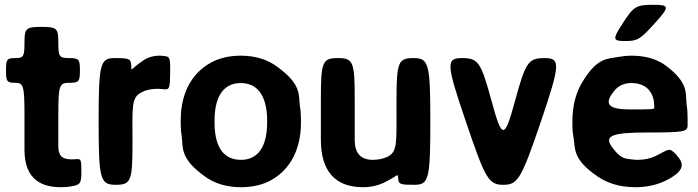

<svg xmlns="http://www.w3.org/2000/svg" viewBox="-20 -770 2910 800"><path d="M233 10C250 10 265 9 279 6C316 0 319 -8 319 -57C319 -105 317 -108 299 -107C292 -106 285 -106 277 -106C238 -106 223 -122 223 -161V-293C223 -413 227 -425 268 -425C309 -425 313 -430 313 -477C313 -523 309 -528 268 -528C227 -528 223 -534 223 -593C223 -652 217 -658 153 -658C88 -658 82 -652 82 -593C82 -534 78 -528 44 -528C9 -528 5 -523 5 -477C5 -430 9 -425 44 -425C78 -425 82 -412 82 -286V-146C82 -43 131 10 233 10Z M646 -538C617 -538 593 -530 574 -516C522 -481 528 -468 527 -497C525 -525 519 -528 458 -528C397 -528 391 -504 391 -264C391 -24 397 0 462 0C526 0 532 -16 532 -173C532 -330 526 -363 571 -386C588 -395 610 -400 637 -400C645 -400 654 -399 663 -398C686 -396 688 -402 689 -464C690 -526 688 -533 669 -536C661 -537 653 -538 646 -538Z M733 -269V-259C733 -240 734 -221 737 -203C744 -156 727 -112 832 -36C871 -7 921 10 984 10C1024 10 1060 3 1091 -10C1178 -49 1234 -134 1234 -259V-269C1234 -288 1233 -307 1230 -325C1223 -372 1240 -416 1135 -492C1096 -521 1046 -538 983 -538C943 -538 908 -531 877 -518C789 -479 733 -394 733 -269ZM1093 -269V-259C1093 -176 1066 -104 984 -104C900 -104 874 -175 874 -259V-269C874 -351 901 -424 983 -424C1065 -424 1093 -352 1093 -269Z M1533 -104C1482 -104 1458 -134 1458 -186V-357C1458 -512 1452 -528 1388 -528C1323 -528 1317 -512 1317 -358V-187C1317 -64 1371 10 1492 10C1526 10 1554 3 1578 -8C1639 -37 1637 -52 1639 -27C1641 -2 1647 0 1707 0C1767 0 1773 -24 1773 -264C1773 -504 1767 -528 1703 -528C1638 -528 1632 -511 1632 -341C1632 -171 1637 -139 1595 -117C1578 -109 1558 -104 1533 -104Z M2028 -350C1984 -512 1972 -528 1905 -528C1838 -528 1839 -504 1921 -264C2002 -24 2016 0 2077 0C2138 0 2152 -24 2234 -264C2315 -504 2316 -528 2249 -528C2182 -528 2170 -512 2126 -350C2082 -188 2072 -188 2028 -350Z M2799 -124C2767 -159 2767 -147 2712 -120C2691 -110 2666 -104 2637 -104C2628 -104 2619 -105 2611 -106C2589 -110 2570 -104 2534 -152C2494 -203 2523 -218 2677 -218C2830 -218 2845 -221 2845 -248V-278C2845 -298 2844 -316 2841 -334C2835 -381 2852 -423 2755 -496C2719 -523 2671 -538 2612 -538C2593 -538 2575 -536 2558 -533C2513 -524 2469 -534 2404 -424C2379 -381 2365 -328 2365 -265V-246C2365 -228 2367 -211 2370 -195C2378 -150 2364 -107 2471 -34C2512 -6 2564 10 2627 10C2676 10 2717 0 2751 -16C2838 -59 2830 -89 2799 -124ZM2706 -326V-320C2706 -315 2697 -314 2608 -314C2519 -314 2492 -333 2539 -391C2555 -411 2578 -424 2611 -424C2672 -424 2706 -387 2706 -326ZM2576 -675C2531 -606 2532 -599 2585 -599C2637 -599 2648 -606 2710 -675C2771 -743 2770 -750 2701 -750C2631 -750 2620 -743 2576 -675Z"/></svg>

Font: Asimov Print
Style: A
Weight: 500
Designer: Google
Version: Version 2.000980: 2014